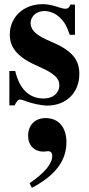

<svg xmlns="http://www.w3.org/2000/svg" viewBox="-20 -493 429 922"><path d="M133 409C249 348 299 276 299 190C299 119 262 74 199 74C149 74 115 107 115 159C115 205 145 235 188 235C198 235 205 233 212 233C223 233 231 242 231 254C231 293 197 335 122 387ZM340 -326V-471H318C312 -456 306 -451 293 -451C287 -451 278 -453 262 -458C230 -469 207 -473 184 -473C93 -473 27 -411 27 -327C27 -261 68 -215 169 -172C238 -142 265 -117 265 -85C265 -46 235 -20 190 -20C120 -20 74 -65 53 -152H25V13H50C61 -8 67 -15 76 -15C81 -15 89 -13 99 -9C128 3 179 14 207 14C298 14 361 -48 361 -138C361 -209 323 -252 223 -294C155 -322 127 -348 127 -382C127 -415 155 -440 193 -440C220 -440 246 -429 268 -408C289 -388 300 -369 315 -326Z"/></svg>

Font: XITS
Style: Bold
Weight: 700
Designer: MicroPress Inc., with final additions and corrections provided by Coen Hoffman, Elsevier (retired)
Version: Version 1.302